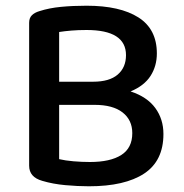

<svg xmlns="http://www.w3.org/2000/svg" viewBox="-20 -640 644 672"><path d="M529 -453Q529 -409 507 -374.5Q485 -340 437 -320Q495 -301 523.5 -262Q552 -223 552 -171Q552 -77 484.5 -32.5Q417 12 291 12Q252 12 208.5 8Q165 4 128 -7Q82 -20 82 -60V-560Q82 -577 91.5 -586.5Q101 -596 118 -601Q152 -612 193.5 -616Q235 -620 283 -620Q400 -620 464.5 -579Q529 -538 529 -453ZM443 -174Q443 -220 409 -246.5Q375 -273 311 -273H187V-83Q208 -78 237 -75.5Q266 -73 295 -73Q366 -73 404.5 -97.5Q443 -122 443 -174ZM187 -354H306Q363 -354 392 -379Q421 -404 421 -447Q421 -535 283 -535Q254 -535 230 -533Q206 -531 187 -528Z"/></svg>

Font: Baloo Bhai 2 Medium
Style: Regular
Weight: 500
Designer: Supriya Tembe, Noopur Datye and Ek Type
Foundry: Ek Type
Version: Version 1.640;PS 1.000;hotconv 16.6.51;makeotf.lib2.5.65220;